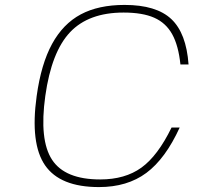

<svg xmlns="http://www.w3.org/2000/svg" viewBox="-20 -740 799 780"><path d="M677 -222H710Q652 -95 574.5 -37.5Q497 20 382 20Q224 20 163 -68.5Q102 -157 129 -350Q147 -480 191.5 -561.5Q236 -643 308 -681.5Q380 -720 486 -720Q615 -720 676 -662.5Q737 -605 746 -478H713Q705 -555 679.5 -601Q654 -647 606.5 -668Q559 -689 482 -689Q340 -689 264.5 -609Q189 -529 164 -350Q139 -171 191.5 -91Q244 -11 387 -11Q488 -11 554.5 -59Q621 -107 677 -222Z"/></svg>

Font: Fivo Sans Thin
Style: Regular
Weight: 250
Foundry: Alexander Slobzheninov
Version: 1.0